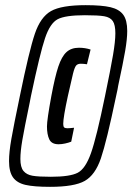

<svg xmlns="http://www.w3.org/2000/svg" viewBox="-20 -716 513 744"><path d="M15 -92Q15 -126 24 -177.5Q33 -229 57 -344Q93 -520 115 -585Q137 -650 177.5 -673Q218 -696 312 -696Q375 -696 408.5 -688Q442 -680 457.5 -659Q473 -638 473 -596Q473 -565 465 -518.5Q457 -472 438 -384Q437 -375 430 -344Q393 -167 371 -102.5Q349 -38 308.5 -15Q268 8 174 8Q112 8 79 0.5Q46 -7 30.5 -28.5Q15 -50 15 -92ZM387 -344Q409 -450 418 -503Q427 -556 427 -587Q427 -620 417 -634.5Q407 -649 384 -653Q361 -657 309 -657Q233 -657 203.5 -641.5Q174 -626 154.5 -568Q135 -510 100 -344Q96 -325 95 -318Q74 -217 66.5 -173Q59 -129 59 -100Q59 -68 71 -53.5Q83 -39 106 -35Q129 -31 177 -31Q251 -31 281 -46.5Q311 -62 332.5 -122.5Q354 -183 387 -344ZM162 -226Q162 -252 179 -344Q193 -419 206 -458Q219 -497 237.5 -514Q256 -531 286 -531Q310 -531 331 -524L317 -467Q305 -469 293 -469Q281 -469 275 -462Q269 -455 263 -431Q257 -407 243 -344Q225 -261 225 -236Q225 -226 228.5 -222.5Q232 -219 241 -219Q249 -219 267 -221L256 -167Q246 -163 232.5 -160Q219 -157 207 -157Q180 -157 171 -176Q162 -195 162 -226Z"/></svg>

Font: Saira Ultra Condensed ExtraBold
Style: Italic
Weight: 800
Width: 1
Italic angle: -12°
Designer: Hector Gatti with collaboration of the Omnibus-Type team
Foundry: Omnibus-Type
Version: Version 1.001; ttfautohint (v1.8)